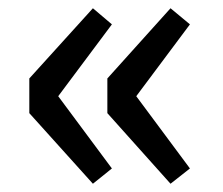

<svg xmlns="http://www.w3.org/2000/svg" viewBox="-20 -516 541 465"><path d="M205 -71 251 -108 121 -283 251 -457 205 -496 51 -326V-242ZM393 -71 440 -108 310 -283 440 -457 393 -496 240 -326V-242Z"/></svg>

Font: Source Han Sans KR Medium
Style: Regular
Weight: 500
Designer: Ryoko NISHIZUKA (kana & ideographs); Paul D. Hunt (Latin, Greek & Cyrillic); Wenlong ZHANG (bopomofo); Sandoll Communica
Foundry: Adobe Systems Incorporated
Version: Version 1.001;PS 1.001;hotconv 1.0.78;makeotf.lib2.5.61930